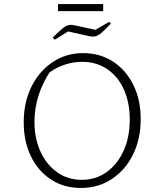

<svg xmlns="http://www.w3.org/2000/svg" viewBox="-20 -919 786 947"><path d="M378 8Q296 8 232.5 -33Q169 -74 133 -147Q97 -220 97 -316Q97 -414 135 -491Q173 -568 239.5 -612.5Q306 -657 390 -657Q473 -657 537 -615.5Q601 -574 637.5 -500.5Q674 -427 674 -332Q674 -233 636 -156.5Q598 -80 531.5 -36Q465 8 378 8ZM384 -32Q452 -32 505.5 -70Q559 -108 589.5 -175Q620 -242 620 -329Q620 -413 591 -477.5Q562 -542 509 -578Q456 -614 385 -614Q339 -614 294.5 -598.5Q250 -583 213 -553L233 -575Q150 -454 150 -318Q150 -235 180 -170.5Q210 -106 262.5 -69Q315 -32 384 -32ZM250 -723 240 -734Q270 -763 286.5 -777Q303 -791 316 -794.5Q329 -798 344 -795L451 -772L518 -811L527 -803Q498 -772 481 -757.5Q464 -743 451 -740Q438 -737 422 -740L316 -764ZM266 -864V-899H489V-864Z"/></svg>

Font: Piazzolla Thin Thin
Style: Regular
Weight: 250
Version: Version 2.005